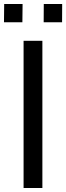

<svg xmlns="http://www.w3.org/2000/svg" viewBox="-23 -945 332 965"><path d="M190 -740V0H95.5V-740ZM197 -925H289.5L289 -833H196.5ZM-2 -925H90.5L89.5 -833H-3Z"/></svg>

Font: 1883 Sans
Style: Regular
Weight: 400
Designer: 1883 Sans project is a fork of Public Sans.
Version: Version 1.009